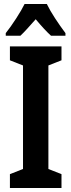

<svg xmlns="http://www.w3.org/2000/svg" viewBox="-20 -948 359 968"><path d="M104 -928Q90 -899 61.5 -855Q33 -811 9 -781V-768H83Q98 -782 118 -804Q138 -826 160 -851Q205 -797 237 -768H310V-781Q283 -817 257.5 -856Q232 -895 216 -928ZM290 -70 224 -96V-618L290 -644V-714H30V-644L96 -618V-96L30 -70V0H290Z"/></svg>

Font: Noto Sans UI Condensed
Style: Bold
Weight: 700
Width: 3
Designer: Monotype Design Team
Foundry: Monotype Imaging Inc.
Version: 1.001